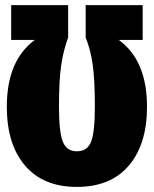

<svg xmlns="http://www.w3.org/2000/svg" viewBox="-20 -716 605 755"><path d="M282.2 19Q149.9 19 78.4 -64.9Q6.8 -148.9 6.8 -295.9Q6.8 -478.5 117.2 -559.1H23.9V-695.8H248V-568.8Q229 -517.1 220.5 -458.3Q211.9 -399.4 211.9 -295.9Q211.9 -196.3 227.1 -158.7Q242.2 -121.1 282.2 -121.1Q323.2 -121.1 338.1 -158.4Q353 -195.8 353 -295.9Q353 -401.9 344.7 -460.7Q336.4 -519.5 316.9 -568.8V-695.8H541V-559.1H446.8Q558.1 -479 558.1 -295.9Q558.1 -149.4 486.8 -65.2Q415.5 19 282.2 19Z"/></svg>

Font: Fira Sans Compressed Heavy
Style: Regular
Weight: 900
Width: 1
Designer: Carrois Corporate & Edenspiekermann AG
Foundry: Carrois Corporate GbR & Edenspiekermann AG
Version: Version 4.203;PS 004.203;hotconv 1.0.88;makeotf.lib2.5.64775